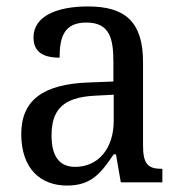

<svg xmlns="http://www.w3.org/2000/svg" viewBox="-20 -566 563 596"><path d="M188 10C265 10 294 -30 333 -87H340L355 0H484V-42H481C439 -42 424 -58 424 -114V-373C424 -500 367 -546 253 -546C157 -546 84 -516 84 -450C84 -406 112 -387 165 -387C165 -451 179 -496 248 -496C321 -496 332 -446 332 -373V-313L256 -310C115 -305 46 -256 46 -150C46 -41 107 10 188 10ZM213 -48C163 -48 140 -83 140 -145C140 -223 173 -264 275 -269L333 -272V-191C333 -106 286 -48 213 -48Z"/></svg>

Font: Noto Serif Ethiopic SemiCondensed
Style: Regular
Weight: 400
Width: 4
Designer: Monotype Design Team
Foundry: Monotype Imaging Inc.
Version: Version 2.102